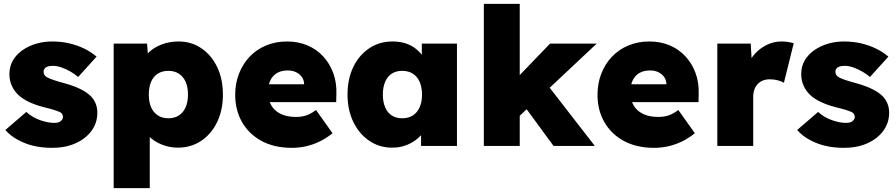

<svg xmlns="http://www.w3.org/2000/svg" viewBox="-20 -760 4666 1000"><path d="M8 -83 117 -177Q149 -148 189.5 -134Q230 -120 261 -120Q272 -120 281 -122Q290 -124 295.5 -128.5Q301 -133 304.5 -138.5Q308 -144 308 -151Q308 -168 291 -177Q282 -181 261.5 -187.5Q241 -194 207 -202Q165 -213 132 -228.5Q99 -244 76 -265Q54 -286 41.5 -313.5Q29 -341 29 -374Q29 -414 47 -445Q65 -476 97 -498.5Q129 -521 169 -532.5Q209 -544 251 -544Q298 -544 339.5 -534.5Q381 -525 417.5 -507.5Q454 -490 483 -465L387 -359Q370 -374 347.5 -387Q325 -400 301 -408.5Q277 -417 256 -417Q243 -417 234 -415Q225 -413 219 -409Q213 -405 210 -399Q207 -393 207 -386Q207 -377 212 -369Q217 -361 228 -356Q237 -351 258.5 -343.5Q280 -336 321 -325Q367 -312 401 -295Q435 -278 456 -256Q471 -239 479 -218.5Q487 -198 487 -173Q487 -120 456.5 -78.5Q426 -37 373 -13.5Q320 10 252 10Q169 10 106 -16Q43 -42 8 -83Z M572 220V-533H746L755 -415L719 -424Q725 -458 752.5 -485Q780 -512 821 -528Q862 -544 910 -544Q977 -544 1029 -508.5Q1081 -473 1111 -411Q1141 -349 1141 -267Q1141 -187 1111 -124.5Q1081 -62 1028 -26.5Q975 9 907 9Q862 9 821.5 -7.5Q781 -24 753.5 -52.5Q726 -81 718 -117L760 -131V220ZM959 -267Q959 -306 947 -333.5Q935 -361 912 -376Q889 -391 857 -391Q825 -391 802 -376.5Q779 -362 767 -334Q755 -306 755 -267Q755 -229 767 -201.5Q779 -174 802 -159Q825 -144 857 -144Q889 -144 912 -159Q935 -174 947 -201.5Q959 -229 959 -267Z M1205 -266Q1205 -326 1225 -377Q1245 -428 1281 -465.5Q1317 -503 1366.5 -523.5Q1416 -544 1475 -544Q1533 -544 1580.5 -524Q1628 -504 1662.5 -467Q1697 -430 1715.5 -380Q1734 -330 1732 -270L1731 -228H1311L1288 -321H1582L1564 -301V-320Q1564 -342 1552.5 -358.5Q1541 -375 1522 -384Q1503 -393 1479 -393Q1445 -393 1422.5 -379.5Q1400 -366 1388 -341Q1376 -316 1376 -281Q1376 -241 1392.5 -212Q1409 -183 1441.5 -167Q1474 -151 1521 -151Q1552 -151 1575.5 -159Q1599 -167 1626 -187L1712 -66Q1677 -38 1641.5 -21.5Q1606 -5 1571 2.5Q1536 10 1500 10Q1409 10 1343 -25.5Q1277 -61 1241 -123.5Q1205 -186 1205 -266Z M1790 -267Q1790 -349 1820 -411Q1850 -473 1903 -508.5Q1956 -544 2025 -544Q2062 -544 2093 -534Q2124 -524 2147 -505Q2170 -486 2187 -462Q2204 -438 2215 -410L2177 -412V-533H2360V0H2173V-130L2214 -128Q2205 -99 2187.5 -74Q2170 -49 2145 -30.5Q2120 -12 2089.5 -1.5Q2059 9 2022 9Q1956 9 1903.5 -26.5Q1851 -62 1820.5 -124.5Q1790 -187 1790 -267ZM2178 -267Q2178 -306 2165.5 -334Q2153 -362 2130 -376.5Q2107 -391 2075 -391Q2043 -391 2020.5 -376.5Q1998 -362 1986 -334Q1974 -306 1974 -267Q1974 -229 1986 -201Q1998 -173 2020.5 -158.5Q2043 -144 2075 -144Q2107 -144 2130 -158.5Q2153 -173 2165.5 -201Q2178 -229 2178 -267Z M2843 -303 3078 0H2863L2723 -191L2687 -157V0H2500V-740H2687V-369L2845 -533H3088Z M3092 -266Q3092 -326 3112 -377Q3132 -428 3168 -465.5Q3204 -503 3253.5 -523.5Q3303 -544 3362 -544Q3420 -544 3467.5 -524Q3515 -504 3549.5 -467Q3584 -430 3602.5 -380Q3621 -330 3619 -270L3618 -228H3198L3175 -321H3469L3451 -301V-320Q3451 -342 3439.5 -358.5Q3428 -375 3409 -384Q3390 -393 3366 -393Q3332 -393 3309.5 -379.5Q3287 -366 3275 -341Q3263 -316 3263 -281Q3263 -241 3279.5 -212Q3296 -183 3328.5 -167Q3361 -151 3408 -151Q3439 -151 3462.5 -159Q3486 -167 3513 -187L3599 -66Q3564 -38 3528.5 -21.5Q3493 -5 3458 2.5Q3423 10 3387 10Q3296 10 3230 -25.5Q3164 -61 3128 -123.5Q3092 -186 3092 -266Z M3716 0V-533H3890L3900 -358L3861 -388Q3874 -432 3901.5 -467.5Q3929 -503 3968 -523.5Q4007 -544 4050 -544Q4068 -544 4084 -541.5Q4100 -539 4114 -535L4063 -329Q4052 -336 4032 -341.5Q4012 -347 3989 -347Q3969 -347 3953 -340.5Q3937 -334 3926 -322Q3915 -310 3909 -293.5Q3903 -277 3903 -255V0Z M4132 -83 4241 -177Q4273 -148 4313.5 -134Q4354 -120 4385 -120Q4396 -120 4405 -122Q4414 -124 4419.5 -128.5Q4425 -133 4428.5 -138.5Q4432 -144 4432 -151Q4432 -168 4415 -177Q4406 -181 4385.5 -187.5Q4365 -194 4331 -202Q4289 -213 4256 -228.5Q4223 -244 4200 -265Q4178 -286 4165.5 -313.5Q4153 -341 4153 -374Q4153 -414 4171 -445Q4189 -476 4221 -498.5Q4253 -521 4293 -532.5Q4333 -544 4375 -544Q4422 -544 4463.5 -534.5Q4505 -525 4541.5 -507.5Q4578 -490 4607 -465L4511 -359Q4494 -374 4471.5 -387Q4449 -400 4425 -408.5Q4401 -417 4380 -417Q4367 -417 4358 -415Q4349 -413 4343 -409Q4337 -405 4334 -399Q4331 -393 4331 -386Q4331 -377 4336 -369Q4341 -361 4352 -356Q4361 -351 4382.5 -343.5Q4404 -336 4445 -325Q4491 -312 4525 -295Q4559 -278 4580 -256Q4595 -239 4603 -218.5Q4611 -198 4611 -173Q4611 -120 4580.5 -78.5Q4550 -37 4497 -13.5Q4444 10 4376 10Q4293 10 4230 -16Q4167 -42 4132 -83Z"/></svg>

Font: Mach ExtraBold
Style: Regular
Weight: 800
Version: Version 1.002